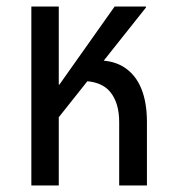

<svg xmlns="http://www.w3.org/2000/svg" viewBox="-20 -568 530 588"><path d="M76 0V-548H160V-309H162L331 -548H427V-545L160 -209V0ZM345 0V-194Q345 -253 317.5 -286.5Q290 -320 230 -320L280 -383Q329 -383 362.5 -360.5Q396 -338 413 -296Q430 -254 430 -194V0Z"/></svg>

Font: Noto Sans Thai Condensed
Style: Regular
Weight: 400
Width: 3
Designer: Monotype Design Team
Foundry: Monotype Imaging Inc.
Version: Version 2.002